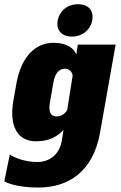

<svg xmlns="http://www.w3.org/2000/svg" viewBox="-77 -653 563 890"><path d="M101.1 216.3C239.3 216.3 355 143.1 386.7 -38.1L459 -446.3H283.7L276.9 -400.4C265.6 -428.2 234.4 -454.6 171.4 -454.6C84 -454.6 20.5 -386.7 -1 -265.6L-14.6 -189C-36.1 -67.9 3.9 2 90.3 2C150.4 2 188.5 -19.5 217.3 -50.8L210 -3.9C198.7 69.8 145 98.1 96.7 98.1C38.1 98.1 -10.7 77.6 -31.7 63.5L-57.1 187.5C-32.2 201.7 21 216.3 101.1 216.3ZM186 -113.3C155.3 -113.3 148.4 -136.7 153.8 -175.3L170.4 -269.5C176.3 -310.1 196.3 -334.5 222.2 -334.5C243.7 -334.5 256.3 -322.3 259.8 -303.2L234.4 -142.1C224.6 -127 208 -113.3 186 -113.3ZM256.3 -483.4C307.6 -483.4 343.3 -517.6 350.6 -558.1C358.4 -601.1 336.4 -633.3 284.2 -633.3C232.9 -633.3 197.8 -599.6 190.4 -558.1C182.6 -517.6 205.1 -483.4 256.3 -483.4Z"/></svg>

Font: Roboto Flex Super Cond Black
Style: Italic
Weight: 900
Width: 3
Italic angle: -10°
Designer: Berlow after Robertson
Foundry: Google
Version: Version 3.200;Glyphs 3.3 (3311)